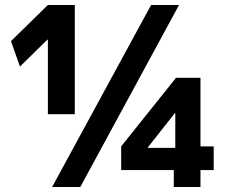

<svg xmlns="http://www.w3.org/2000/svg" viewBox="-20 -750 917 770"><path d="M189 0 586 -730H698L302 0ZM172 -292V-591H170L60 -483L24 -585L172 -730H280V-292ZM677 0V-68H466V-163L686 -438H784V-163H837V-68H784V0ZM573 -157H683V-296H681L573 -159Z"/></svg>

Font: M PLUS 2 Thin SemiBold
Style: Regular
Weight: 600
Version: Version 1.001